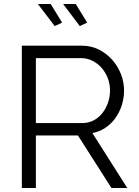

<svg xmlns="http://www.w3.org/2000/svg" viewBox="-20 -938 693 958"><path d="M295 -918H358L415 -825L378 -808ZM169 -918H233L290 -825L253 -808ZM89 0V-710H389Q435 -710 473.5 -690.5Q512 -671 540 -639.5Q568 -608 583.5 -568Q599 -528 599 -487Q599 -448 587.5 -412.5Q576 -377 555.5 -348.5Q535 -320 506 -300.5Q477 -281 441 -274L615 0H536L369 -262H159V0ZM159 -324H391Q422 -324 447.5 -337.5Q473 -351 491 -374Q509 -397 519 -426Q529 -455 529 -487Q529 -519 517.5 -548.5Q506 -578 486.5 -600Q467 -622 440.5 -635Q414 -648 385 -648H159Z"/></svg>

Font: PTCRaleway
Style: Regular
Weight: 400
Designer: Matt McInerney, Pablo Impallari, Rodrigo Fuenzalida
Foundry: Matt McInerney, Pablo Impallari, Rodrigo Fuenzalida
Version: Version 3.000g; ttfautohint (v1.5) -l 8 -r 28 -G 28 -x 14 -D